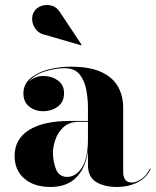

<svg xmlns="http://www.w3.org/2000/svg" viewBox="-20 -733 620 763"><path d="M161 -594Q137 -598.5 123.5 -615Q110 -631.5 108 -652.2Q106 -673 117 -689Q126 -703 145.2 -709.8Q164.5 -716.5 185.8 -710.5Q207 -704.5 221 -680.5L304 -555.5L302 -553ZM259.5 -252.5H329.5V-304.5Q329.5 -340.5 322.8 -376.8Q316 -413 296.2 -437.5Q276.5 -462 236.5 -462Q200.5 -462 158.5 -449Q116.5 -436 94 -408Q117.5 -431 152.5 -431Q185 -431 209.8 -413.5Q234.5 -396 234.5 -363Q234.5 -327.5 209.5 -309.2Q184.5 -291 152.5 -291Q118.5 -291 95.8 -309.8Q73 -328.5 73 -361Q73 -398.5 101 -422Q129 -445.5 172.2 -456.8Q215.5 -468 261 -468Q337.5 -468 383.2 -446.5Q429 -425 449.2 -388.2Q469.5 -351.5 469.5 -304.5V-47.5Q469.5 -31 477.5 -19.2Q485.5 -7.5 505.5 -7.5Q520 -7.5 541 -21Q562 -34.5 576 -63.5L578.5 -61.5Q563.5 -27.5 527.5 -8.8Q491.5 10 443.5 10Q395.5 10 362.5 -9.5Q329.5 -29 329.5 -77.5V-133.5Q320.5 -65.5 283.2 -27.8Q246 10 180.5 10Q115.5 10 76.8 -23.2Q38 -56.5 38 -113.5Q38 -180.5 95.5 -216.5Q153 -252.5 259.5 -252.5ZM247 -30Q280.5 -30 305 -66.2Q329.5 -102.5 329.5 -180.5V-249H294Q256 -249 233.2 -228.5Q210.5 -208 200.5 -179.2Q190.5 -150.5 190.5 -126Q190.5 -90 202.8 -60Q215 -30 247 -30Z"/></svg>

Font: Bodoni* 48pt
Style: Bold
Weight: 700
Version: Version 2.3